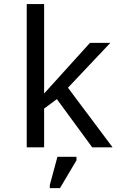

<svg xmlns="http://www.w3.org/2000/svg" viewBox="-20 -745 640 971"><path d="M446.3 0 267.6 -243.7 203.1 -195.8V0H115.2V-724.6H203.1V-272L435.1 -528.3H538.1L323.7 -301.3L549.3 0ZM231.9 206.5V190.4L270.5 47.9H366.7V65.9L283.2 206.5Z"/></svg>

Font: Cousine
Style: Regular
Weight: 400
Monospace: yes
Designer: Steve Matteson
Foundry: Monotype Imaging Inc.
Version: Version 1.21